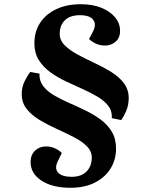

<svg xmlns="http://www.w3.org/2000/svg" viewBox="-20 -735 696 910"><path d="M590 -270Q590 -236 577.5 -207.5Q565 -179 554 -166L510 -175Q512 -209 493.5 -233Q475 -257 442.5 -276.5Q410 -296 370.5 -313.5Q331 -331 291 -350Q251 -369 217.5 -393.5Q184 -418 163.5 -451Q143 -484 143 -530Q143 -585 170 -626.5Q197 -668 246.5 -691.5Q296 -715 363 -715Q418 -715 459.5 -698.5Q501 -682 525 -653.5Q549 -625 549 -589Q549 -555 527.5 -537Q506 -519 478 -519Q455 -519 435 -528Q415 -537 402 -550L421 -586Q438 -620 421.5 -641.5Q405 -663 359 -663Q312 -663 287.5 -639Q263 -615 263 -575Q263 -544 286.5 -520.5Q310 -497 347 -477Q384 -457 426 -437.5Q468 -418 505.5 -395Q543 -372 566.5 -341.5Q590 -311 590 -270ZM83 -289Q83 -323 97 -350.5Q111 -378 123 -394L167 -386Q166 -351 185 -326.5Q204 -302 236.5 -283Q269 -264 308 -247Q347 -230 386 -211Q425 -192 457.5 -168Q490 -144 510 -110.5Q530 -77 530 -30Q530 21 504.5 63Q479 105 430.5 130Q382 155 314 155Q228 155 176.5 121Q125 87 125 33Q125 -1 146 -21Q167 -41 198 -41Q221 -41 240.5 -32Q260 -23 273 -10L255 27Q237 62 255 82.5Q273 103 319 103Q366 103 390.5 77.5Q415 52 415 12Q415 -19 391 -42.5Q367 -66 329 -85.5Q291 -105 249 -124Q207 -143 169 -165.5Q131 -188 107 -218Q83 -248 83 -289Z"/></svg>

Font: Literata 36pt
Style: Bold Italic
Weight: 700
Italic angle: -2°
Designer: Latin by Veronika Burian and Jose Scaglione. Greek by Irene Vlachou. Cyrillic by Vera Evstafieva
Foundry: TypeTogether
Version: Version 3.002